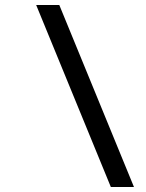

<svg xmlns="http://www.w3.org/2000/svg" viewBox="-20 -672 582 764"><path d="M124 -652 421 72H513L216 -652Z"/></svg>

Font: Charger Sport
Style: DfBdExtObl
Weight: 400
Designer: Jasper
Foundry: Cannot Into Space Fonts
Version: Version 1.1